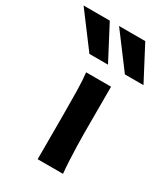

<svg xmlns="http://www.w3.org/2000/svg" viewBox="-290 -871 843 961"><g transform="rotate(30 131.5 -390.5)"><path d="M80.6 -498H224.6Q224.6 -461.4 224.6 -419.9Q224.6 -378.4 224.6 -339.6Q224.6 -300.8 224.6 -272Q224.6 -243.2 224.6 -231.9Q224.6 -200.7 225.8 -156Q227.1 -111.3 229.2 -68.8Q231.4 -26.4 234.4 0H87.9Q87.9 -35.2 87.9 -82.5Q87.9 -129.9 87.9 -177Q87.9 -224.1 87.9 -258.8Q87.9 -330.1 86.7 -394.8Q85.4 -459.5 80.6 -498ZM107.4 -781.2H258.8L361.3 -585.9H253.9ZM-97.7 -781.2H53.7L156.2 -585.9H48.8Z"/></g></svg>

Font: Andika
Style: Bold
Weight: 700
Designer: Victor Gaultney, Annie Olsen, Julie Remington, Don Collingsworth, Eric Hays, Becca Hirsbrunner
Foundry: SIL International
Version: Version 6.101